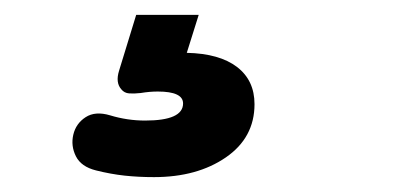

<svg xmlns="http://www.w3.org/2000/svg" viewBox="-20 -40 540 258"><path d="M187 198Q166 198 147.5 196Q129 194 109 189Q89 184 82 170Q75 156 78.5 141Q82 126 95 117.5Q108 109 128 115Q151 122 175 122Q226 122 226 99Q226 83 192 83Q181 83 169 85Q160 86 153.5 85.5Q147 85 143 80Q135 71 140 55L163 -20H247L231 31Q275 32 298.5 50Q322 68 322 100Q322 145 283.5 171.5Q245 198 187 198Z"/></svg>

Font: Nunito Black
Style: Italic
Weight: 900
Italic angle: -9°
Designer: Vernon Adams
Foundry: Vernon Adams
Version: Version 3.601; ttfautohint (v1.8.2.53-6de2)